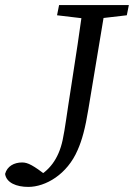

<svg xmlns="http://www.w3.org/2000/svg" viewBox="-47 -690 526 754"><path d="M-27 -7C-22 28 18 44 64 44C132 44 217 -5 258 -101C275 -139 288 -187 300 -261L368 -670H280C266 -567 250 -463 234 -360C214 -234 209 -187 199 -140C183 -65 145 -17 91 9L138 1C84 -40 63 -52 40 -52C8 -52 -19 -37 -27 -7ZM177 -630 303 -615H322L451 -630L459 -670H185L177 -630Z"/></svg>

Font: Source Serif Variable
Style: Italic
Weight: 389
Italic angle: -12°
Designer: Frank Grießhammer
Foundry: Adobe Systems Incorporated
Version: Version 3.001;hotconv 1.0.111;makeotfexe 2.5.65597